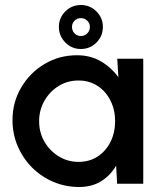

<svg xmlns="http://www.w3.org/2000/svg" viewBox="-20 -735 633 768"><path d="M449 -500H553V0H448.5L444.5 -72.5Q422.5 -34 385.2 -10.5Q348 13 296.5 13Q241.5 13 193 -7.8Q144.5 -28.5 108 -65.2Q71.5 -102 50.8 -150.5Q30 -199 30 -254.5Q30 -326 64.8 -385Q99.5 -444 158 -479Q216.5 -514 288 -514Q342.5 -514 384.2 -489.2Q426 -464.5 453.5 -426ZM294 -87.5Q338 -87.5 371 -109.2Q404 -131 422.2 -168Q440.5 -205 440.5 -250Q440.5 -295.5 422 -332.5Q403.5 -369.5 370.5 -391.2Q337.5 -413 294 -413Q250 -413 214.5 -391Q179 -369 157.8 -332Q136.5 -295 136.5 -250Q136.5 -204.5 158.2 -167.5Q180 -130.5 215.8 -109Q251.5 -87.5 294 -87.5ZM303.5 -539Q267 -539 241.2 -565.2Q215.5 -591.5 215.5 -627.5Q215.5 -663.5 241.2 -689.2Q267 -715 303.5 -715Q340 -715 365.8 -689.2Q391.5 -663.5 391.5 -627.5Q391.5 -590.5 365.8 -564.8Q340 -539 303.5 -539ZM303.5 -591Q318.5 -591 329 -601.5Q339.5 -612 339.5 -627.5Q339.5 -642 329 -652.2Q318.5 -662.5 303.5 -662.5Q288.5 -662.5 278.2 -652.2Q268 -642 268 -627.5Q268 -612 278.2 -601.5Q288.5 -591 303.5 -591Z"/></svg>

Font: Urbanist SemiBold
Style: Regular
Weight: 600
Designer: Corey Hu
Foundry: Corey Hu
Version: Version 1.321; ttfautohint (v1.8.4.7-5d5b)